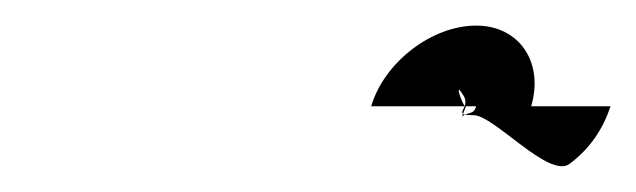

<svg xmlns="http://www.w3.org/2000/svg" viewBox="-20 -834 497 150"><path d="M270 -751H343C341 -746 338 -744 350 -744C366 -744 409 -694 425 -706C441 -718 451 -733 457 -751H395C405 -785 386 -814 352 -814C317 -814 280 -785 270 -751ZM341 -761C344 -757 344 -754 343 -751C339 -758 336 -769 341 -761ZM344 -751H352C350 -744 346 -747 341 -743Z"/></svg>

Font: bitstorm
Style: excnobl
Weight: 400
Version: Version 0.2